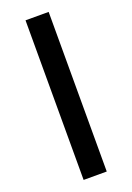

<svg xmlns="http://www.w3.org/2000/svg" viewBox="-190 -912 806 1170"><g transform="rotate(-20 213.0 -327.5)"><path d="M138 190H288V-845H138Z"/></g></svg>

Font: Plus Jakarta Sans ExtraBold
Style: Regular
Weight: 800
Designer: Gumpita Rahayu
Foundry: Tokotype
Version: Version 2.004; ttfautohint (v1.8.3)